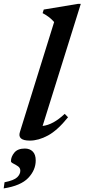

<svg xmlns="http://www.w3.org/2000/svg" viewBox="-92 -732 448 1016"><path d="M194.5 -615.5Q181.5 -630 167.8 -640.8Q154 -651.5 133.5 -662.5L139.5 -681.5L320.5 -711.5H335.5L133.5 -65.5Q189 -71.5 250.5 -129.5L268 -111.5Q212.5 -42.5 162.2 -15.2Q112 12 66 12Q-1.5 12 13.5 -34ZM-34 121Q-34 97.5 -16.2 75.8Q1.5 54 39.5 54Q65.5 54 81.2 69.8Q97 85.5 97 117Q97 168 57.5 209.5Q18 251 -72.5 265L-68 232.5Q-18 222.5 -1.2 206.2Q15.5 190 15.5 171.5Q15.5 156.5 3.2 148Q-9 139.5 -21.5 133.5Q-34 127.5 -34 121Z"/></svg>

Font: Newsreader 16pt SemiBold
Style: Italic
Weight: 600
Italic angle: -17°
Designer: Hugues Gentile
Foundry: Production Type
Version: Version 1.003; ttfautohint (v1.8.3)